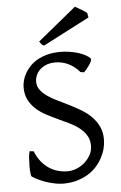

<svg xmlns="http://www.w3.org/2000/svg" viewBox="-58 -885 592 941"><g transform="rotate(-5 238.0 -414.5)"><path d="M432.1 -184.1Q432.1 -162.1 426.3 -139.2Q420.4 -116.2 408.4 -94Q396.5 -71.8 378.7 -52Q360.8 -32.2 336.7 -17.6Q312.5 -2.9 282 5.9Q251.5 14.6 214.8 14.6Q198.7 14.6 179.7 11.2Q160.6 7.8 140.6 1.7Q120.6 -4.4 100.8 -13.2Q81.1 -22 64 -33.2Q60.5 -35.2 58.8 -49.8Q57.1 -64.5 57.1 -84.2Q57.1 -104 58.6 -124.5Q60.1 -145 64 -158.2L84 -155.8Q95.2 -127 112.1 -106Q128.9 -85 149.4 -71Q169.9 -57.1 193.6 -50.5Q217.3 -43.9 242.2 -43.9Q264.2 -43.9 286.4 -53Q308.6 -62 326.2 -77.6Q343.8 -93.3 355 -114Q366.2 -134.8 366.2 -158.2Q366.2 -188 353 -209.5Q339.8 -231 318.6 -247.6Q297.4 -264.2 270 -277.3Q242.7 -290.5 214.1 -303.7Q185.5 -316.9 158.2 -331.5Q130.9 -346.2 109.6 -365.7Q88.4 -385.3 75.2 -410.9Q62 -436.5 62 -472.2Q62 -487.3 66.4 -504.9Q70.8 -522.5 80.6 -540Q90.3 -557.6 105.7 -574Q121.1 -590.3 142.8 -602.8Q164.6 -615.2 192.9 -622.6Q221.2 -629.9 256.8 -629.9Q278.8 -629.9 301 -626.5Q323.2 -623 342.5 -617.2Q361.8 -611.3 377.4 -603Q393.1 -594.7 401.9 -585Q405.3 -582 402.1 -573.5Q398.9 -564.9 392.3 -554.9Q385.7 -544.9 377.7 -535.2Q369.6 -525.4 363.8 -520L346.2 -522.9Q332.5 -539.1 317.6 -550Q302.7 -561 287.4 -567.9Q272 -574.7 256.8 -577.6Q241.7 -580.6 228 -580.6Q200.7 -580.6 181.4 -572.5Q162.1 -564.5 149.7 -551.8Q137.2 -539.1 131.3 -523.9Q125.5 -508.8 125.5 -495.1Q125.5 -472.2 138.7 -454.3Q151.9 -436.5 173.3 -421.6Q194.8 -406.7 222.4 -393.6Q250 -380.4 278.8 -366Q307.6 -351.6 335.2 -335Q362.8 -318.4 384.3 -296.9Q405.8 -275.4 418.9 -247.8Q432.1 -220.2 432.1 -184.1ZM179.7 -667.5Q171.4 -670.9 167.7 -675.5Q164.1 -680.2 157.7 -689.5L346.7 -844.2Q351.6 -841.3 359.9 -836.7Q368.2 -832 377 -826.9Q385.7 -821.8 393.1 -816.9Q400.4 -812 404.3 -808.1L408.7 -786.1Z"/></g></svg>

Font: Gentium Plus APac
Style: Regular
Weight: 400
Designer: J. Victor Gaultney, Annie Olsen, Iska Routamaa, Becca Hirsbrunner
Foundry: SIL International
Version: Version 5.000